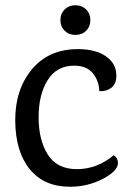

<svg xmlns="http://www.w3.org/2000/svg" viewBox="-20 -696 498 731"><path d="M308 -579Q292 -563 267 -563Q242 -563 226 -579Q210 -595 210 -619.5Q210 -644 226 -660Q242 -676 267 -676Q292 -676 308 -660Q324 -644 324 -619.5Q324 -595 308 -579ZM277 -509Q344 -509 383.5 -481.5Q423 -454 423 -408Q423 -376 403.5 -361.5Q384 -347 358 -349Q357 -388 333.5 -417Q310 -446 262 -446Q196 -446 161.5 -391Q127 -336 127 -249.5Q127 -163 162 -107.5Q197 -52 273 -52Q349 -52 413 -105Q429 -95 429 -75Q429 -45 371.5 -15Q314 15 246 15Q148 15 93.5 -51.5Q39 -118 38 -236Q37 -354 101 -431.5Q165 -509 277 -509Z"/></svg>

Font: Karma Medium
Style: Regular
Weight: 500
Designer: Joana Correia
Foundry: Indian Type Foundry
Version: Version 1.202;PS 1.0;hotconv 1.0.78;makeotf.lib2.5.61930; tt